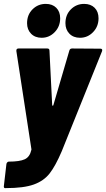

<svg xmlns="http://www.w3.org/2000/svg" viewBox="-28 -767 545 986"><path d="M-8 187 5 75Q6 70 9.5 66.5Q13 63 17 63Q73 63 99 51Q125 39 133 3Q134 1 133 -3L56 -505V-507Q56 -518 67 -518H215Q226 -518 226 -507L240 -227Q241 -224 243 -224Q245 -224 246 -227L328 -507Q331 -518 342 -518L488 -517Q494 -517 496 -513.5Q498 -510 496 -504L289 10Q257 85 227 123.5Q197 162 145.5 180.5Q94 199 3 199H-3Q-6 199 -7.5 195.5Q-9 192 -8 187ZM308 -648Q308 -691 336 -719Q364 -747 404 -747Q438 -747 458 -727Q478 -707 478 -673Q478 -631 450 -602Q422 -573 383 -573Q349 -573 328.5 -594Q308 -615 308 -648ZM111 -648Q111 -691 139 -719Q167 -747 207 -747Q241 -747 261 -727Q281 -707 281 -673Q281 -631 253 -602Q225 -573 186 -573Q152 -573 131.5 -594Q111 -615 111 -648Z"/></svg>

Font: Barlow Semi Condensed ExtraBold
Style: Italic
Weight: 800
Width: 4
Italic angle: -7°
Designer: Jeremy Tribby
Foundry: Tribby Type
Version: Version 1.408